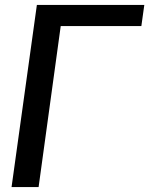

<svg xmlns="http://www.w3.org/2000/svg" viewBox="-20 -761 607 781"><path d="M27 0H137L227 -655H555L567 -741H130Z"/></svg>

Font: Cheyenne Sans Medium
Style: Italic
Weight: 500
Italic angle: -8.13011°
Designer: The Public Sans project authors (U.S. Web Design System), Libre Franklin designed by Pablo Impallari and Rodrigo Fuenzal
Foundry: The Cheyenne Sans Project Authors
Version: Version 2.007